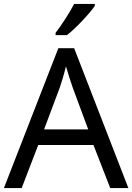

<svg xmlns="http://www.w3.org/2000/svg" viewBox="-20 -964 679 984"><path d="M466 -934V-944H360C337 -899 294 -833 265 -796V-784H323C370 -820 441 -897 466 -934ZM545 0H638L360 -717H279L0 0H91L176 -221H459ZM352 -517 432 -301H206L287 -517C295 -540 308 -583 318 -624C325 -599 346 -533 352 -517Z"/></svg>

Font: Noto Sans Gurmukhi UI
Style: Regular
Weight: 400
Designer: Jelle Bosma - Monotype Design Team
Foundry: Monotype Imaging Inc.
Version: Version 2.004